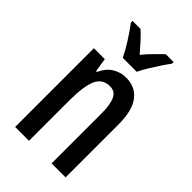

<svg xmlns="http://www.w3.org/2000/svg" viewBox="-230 -849 931 931"><g transform="rotate(45 235.5 -383.0)"><path d="M275 -550Q340 -550 375 -503.5Q410 -457 410 -363V0H314V-341Q314 -403 299.5 -434Q285 -465 250 -465Q200 -465 179.5 -420.5Q159 -376 159 -275V0H64V-540H139L150 -469H156Q173 -509 205 -529.5Q237 -550 275 -550ZM196 -606Q181 -638 154.5 -680Q128 -722 103 -755V-766H158Q176 -750 199 -725Q222 -700 244 -674Q268 -704 287.5 -723Q307 -742 331 -766H385V-755Q370 -735 352.5 -708.5Q335 -682 318.5 -655Q302 -628 292 -606Z"/></g></svg>

Font: Noto Sans Kannada ExtraCondensed Medium
Style: Regular
Weight: 500
Width: 2
Designer: Jelle Bosma - Monotype Design Team
Foundry: Monotype Imaging Inc.
Version: Version 2.005; ttfautohint (v1.8.4.7-5d5b)